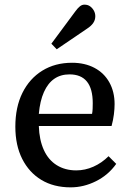

<svg xmlns="http://www.w3.org/2000/svg" viewBox="-20 -792 558 826"><path d="M284 14Q211 14 158 -18Q105 -50 75.5 -108.5Q46 -167 46 -247Q46 -331 76.5 -392.5Q107 -454 162 -488Q217 -522 290 -522Q345 -522 386.5 -500Q428 -478 450.5 -437.5Q473 -397 473 -344Q473 -324 470 -300Q467 -276 460 -250H147Q149 -190 168.5 -147Q188 -104 224 -81.5Q260 -59 308 -59Q346 -59 382 -75Q418 -91 447 -120L480 -87Q446 -39 393 -12.5Q340 14 284 14ZM147 -302H376Q378 -312 378.5 -323.5Q379 -335 379 -348Q379 -410 354 -441Q329 -472 279 -472Q241 -472 213.5 -453Q186 -434 169 -396Q152 -358 147 -302ZM224 -580 201 -604 304 -743Q315 -758 324 -765Q333 -772 343 -772Q358 -772 368 -764.5Q378 -757 384 -746Q390 -735 390 -722Q390 -706 381 -693Q372 -680 355 -669Z"/></svg>

Font: Literata 18pt
Style: Regular
Weight: 400
Designer: Latin by Veronika Burian and Jose Scaglione. Greek by Irene Vlachou. Cyrillic by Vera Evstafieva.
Foundry: TypeTogether
Version: Version 3.103;gftools[0.9.29]